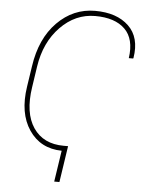

<svg xmlns="http://www.w3.org/2000/svg" viewBox="-59 -768 735 987"><g transform="rotate(5 308.0 -274.5)"><path d="M608.9 -497.1 607.4 -494.1H585Q599.6 -593.8 548.1 -644.3Q496.6 -694.8 394.5 -694.8Q292.5 -694.8 215.3 -615.7Q138.2 -536.6 119.1 -409.7L103 -302.2Q82.5 -168 134 -92Q185.5 -16.1 291 -16.1H313.5L285.2 171.4H258.3L282.7 10.3Q172.4 8.3 114 -78.4Q55.7 -165 76.7 -302.2L92.8 -408.7Q113.8 -553.7 196.5 -637.5Q279.3 -721.2 391.6 -721.2Q503.9 -721.2 565.2 -662.6Q626.5 -604 608.9 -497.1Z"/></g></svg>

Font: Roboto-ThinItalic
Style: Italic
Weight: 250
Italic angle: -12°
Designer: Google
Version: Version 1.100141; 2013; ttfautohint (v0.94.14-c901) -l 8 -r 